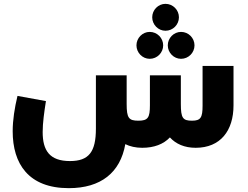

<svg xmlns="http://www.w3.org/2000/svg" viewBox="-20 -769 1291 999"><path d="M841 -609C880 -609 911 -641 911 -679C911 -717 880 -749 841 -749C803 -749 772 -717 772 -679C772 -641 803 -609 841 -609ZM759 -463C798 -463 829 -495 829 -533C829 -571 798 -603 759 -603C721 -603 690 -571 690 -533C690 -495 721 -463 759 -463ZM853 -533C853 -495 884 -463 922 -463C961 -463 992 -495 992 -533C992 -571 961 -603 922 -603C884 -603 853 -571 853 -533ZM1034 -219C1034 -157 1024 -141 979 -141C931 -141 921 -155 921 -228V-377H760V-221C760 -157 750 -141 700 -141C650 -141 639 -155 639 -228V-377H479V-100C479 22 442 69 344 69C238 69 202 14 202 -82C202 -129 210 -186 219 -243L71 -270C56 -208 46 -144 46 -86C46 83 128 210 338 210C505 210 606 129 632 -19C656 -7 686 0 720 0C782 0 831 -19 864 -54C895 -20 940 0 998 0C1127 0 1195 -89 1195 -221V-426H1034Z"/></svg>

Font: UULA Sans
Style: Bold
Weight: 700
Designer: Mohamed Gaber, Laura Garcia Mut
Foundry: Kief Type Foundry
Version: Version 3.006;hotconv 1.0.109;makeotfexe 2.5.65596